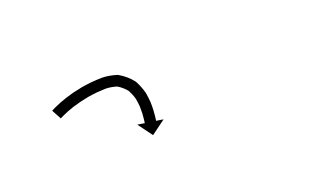

<svg xmlns="http://www.w3.org/2000/svg" viewBox="-32 -398 545 332"><g transform="rotate(-20 240.0 -232.0)"><path d="M63.1 -271.6C62.3 -271.2 61.4 -270.7 60.5 -270.2L70 -252.6C70.8 -253.1 71.6 -253.5 72.4 -253.9C72.4 -253.9 72.3 -253.9 72.3 -253.8C72.3 -253.8 72.2 -253.8 72.2 -253.8C74.1 -254.7 76 -255.6 77.9 -256.5C77.9 -256.5 77.8 -256.5 77.8 -256.5C77.7 -256.4 77.7 -256.4 77.7 -256.4C80.6 -257.7 83.5 -258.9 86.4 -260.1C86.4 -260.1 86.4 -260.1 86.3 -260C86.3 -260 86.2 -260 86.2 -260C90 -261.4 93.8 -262.8 97.6 -264.1C97.6 -264.1 97.6 -264 97.5 -264C97.5 -264 97.4 -264 97.4 -264C102 -265.4 106.5 -266.7 111.1 -267.9C111.1 -267.9 111.1 -267.9 111 -267.9C111 -267.9 110.9 -267.9 110.9 -267.9C116.1 -269.1 121.3 -270.2 126.5 -271.2C126.5 -271.2 126.4 -271.2 126.4 -271.2C126.3 -271.2 126.2 -271.2 126.2 -271.2C131.8 -272.1 137.4 -272.9 143.1 -273.5C143.1 -273.5 143 -273.5 143 -273.5C142.9 -273.5 142.8 -273.5 142.8 -273.5C148.7 -274 154.5 -274.3 160.4 -274.5C160.4 -274.5 160.3 -274.5 160.2 -274.5C160.1 -274.5 160 -274.5 160 -274.5C167.3 -274.4 174.6 -273 181.5 -270.8C181.6 -270.8 181.1 -271 180.6 -271.2C180.1 -271.4 179.6 -271.6 179.7 -271.6C186.5 -267.7 192.6 -262.4 197.4 -256.2C197.4 -256.2 197.1 -256.5 196.9 -256.9C196.7 -257.2 196.5 -257.5 196.5 -257.5C199.5 -251.8 202 -245.7 203.7 -239.4C203.7 -239.4 203.6 -239.6 203.6 -239.8C203.5 -240 203.5 -240.2 203.5 -240.2C204.4 -235.1 205.1 -229.9 205.5 -224.6C205.5 -224.6 205.5 -224.7 205.5 -224.9C205.4 -225 205.4 -225.1 205.4 -225.1C205.5 -220.9 205.5 -216.7 205.4 -212.4C205.4 -212.4 205.4 -212.5 205.4 -212.6C205.4 -212.6 205.4 -212.7 205.4 -212.7C205.2 -209.5 204.9 -206.4 204.6 -203.2C204.6 -203.2 204.6 -203.3 204.6 -203.3C204.6 -203.3 204.6 -203.4 204.6 -203.4C204.4 -201.4 204.1 -199.4 203.9 -197.4C203.9 -197.4 203.9 -197.4 203.9 -197.4C203.9 -197.4 203.9 -197.5 203.9 -197.5C203.8 -196.7 203.7 -196 203.6 -195.3L190.5 -197.3L210 -170.9L236.4 -190.4L223.3 -192.4C223.4 -193.1 223.6 -193.8 223.7 -194.6C223.7 -194.6 223.7 -194.6 223.7 -194.6C223.7 -194.6 223.7 -194.6 223.7 -194.6C224 -196.8 224.2 -198.9 224.5 -201C224.5 -201 224.5 -201.1 224.5 -201.1C224.5 -201.2 224.5 -201.2 224.5 -201.2C224.8 -204.6 225.1 -208 225.3 -211.4C225.3 -211.4 225.3 -211.5 225.3 -211.5C225.3 -211.6 225.3 -211.7 225.3 -211.7C225.5 -216.3 225.6 -220.9 225.4 -225.6C225.4 -225.6 225.4 -225.7 225.4 -225.8C225.4 -225.9 225.4 -226 225.4 -226C225 -232 224.2 -237.9 223.2 -243.8C223.2 -243.8 223.1 -244 223.1 -244.2C223 -244.4 223 -244.6 223 -244.6C220.9 -252.3 217.9 -259.8 214.2 -266.9C214.1 -266.9 213.9 -267.3 213.7 -267.6C213.5 -267.9 213.3 -268.2 213.3 -268.3C206.9 -276.7 198.7 -283.7 189.6 -288.9C189.6 -289 189.1 -289.2 188.7 -289.4C188.2 -289.6 187.8 -289.8 187.7 -289.8C178.9 -292.7 169.5 -294.3 160.2 -294.5C160.2 -294.5 160.1 -294.5 160 -294.5C159.9 -294.5 159.8 -294.4 159.8 -294.4C153.6 -294.3 147.3 -293.9 141.1 -293.4C141.1 -293.4 141.1 -293.4 141 -293.4C140.9 -293.4 140.9 -293.4 140.9 -293.4C134.9 -292.7 128.9 -291.9 123 -290.9C123 -290.9 122.9 -290.9 122.9 -290.9C122.8 -290.9 122.7 -290.9 122.7 -290.9C117.2 -289.8 111.7 -288.6 106.2 -287.3C106.2 -287.3 106.2 -287.3 106.1 -287.3C106.1 -287.3 106 -287.3 106 -287.3C101.1 -286 96.3 -284.6 91.5 -283.1C91.5 -283.1 91.4 -283.1 91.4 -283.1C91.3 -283 91.3 -283 91.3 -283C87.2 -281.7 83.2 -280.2 79.1 -278.7C79.1 -278.7 79.1 -278.7 79 -278.7C79 -278.7 79 -278.6 79 -278.6C75.8 -277.4 72.7 -276.1 69.6 -274.7C69.6 -274.7 69.6 -274.7 69.5 -274.7C69.5 -274.7 69.5 -274.7 69.5 -274.7C67.4 -273.7 65.3 -272.7 63.3 -271.7C63.3 -271.7 63.2 -271.7 63.2 -271.7C63.2 -271.6 63.1 -271.6 63.1 -271.6Z"/></g></svg>

Font: FRB American Cursive Just Arrows
Style: Bold Italic
Weight: 700
Italic angle: -25°
Version: Version 2.0;Modular Font Editor K font №1